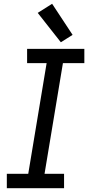

<svg xmlns="http://www.w3.org/2000/svg" viewBox="-20 -993 472 1013"><path d="M16 0H318V-76H215L312 -660H425V-735H123V-660H226L129 -76H16ZM301 -770 363 -809 255 -973 179 -925Z"/></svg>

Font: Iosevka Sparkle Oblique
Style: Regular
Weight: 400
Italic angle: -9°
Designer: Belleve Invis
Foundry: Belleve Invis
Version: Version 4.5.0; ttfautohint (v1.8.3)